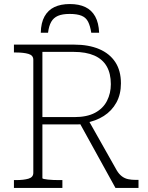

<svg xmlns="http://www.w3.org/2000/svg" viewBox="-20 -931 731 951"><path d="M371 -328 552 0H666V-40H652Q632 -40 615 -43.5Q598 -47 584 -57.5Q570 -68 559 -86L410 -350ZM190 -49V-674H345Q406 -674 447 -656Q488 -638 508.5 -602.5Q529 -567 529 -514Q529 -469 510 -431.5Q491 -394 451 -372.5Q411 -351 348 -351H174L179 -315H369Q375 -315 379.5 -315.5Q384 -316 389.5 -318Q395 -320 401 -322Q454 -331 494 -356.5Q534 -382 556.5 -423Q579 -464 579 -518Q579 -581 551 -623.5Q523 -666 471 -688Q419 -710 347 -710H49V-671H60Q97 -671 121 -664Q145 -657 145 -635V-75Q145 -53 121 -46Q97 -39 60 -39H49V0H289V-39H276Q261 -39 245.5 -39.5Q230 -40 217.5 -41.5Q205 -43 197.5 -44.5Q190 -46 190 -49ZM326 -911Q281 -911 249.5 -896Q218 -881 200.5 -849.5Q183 -818 182 -769H218Q222 -802 233.5 -822.5Q245 -843 267 -852.5Q289 -862 325 -862Q362 -862 384 -853Q406 -844 416.5 -823Q427 -802 432 -769H471Q469 -818 451.5 -849.5Q434 -881 402.5 -896Q371 -911 326 -911Z"/></svg>

Font: Roboto Serif Thin
Style: Regular
Weight: 250
Designer: Greg Gazdowicz
Foundry: Commercial Type
Version: Version 1.004